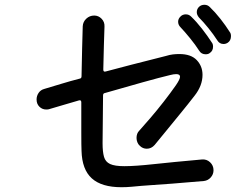

<svg xmlns="http://www.w3.org/2000/svg" viewBox="-20 -802 1040 803"><path d="M941 -668Q946 -662 946 -651Q946 -632 932 -623Q924 -618 915 -618Q898 -618 889 -633Q873 -658 851.5 -684.5Q830 -711 812 -729Q803 -740 803 -751Q803 -764 812 -773Q821 -782 835 -782Q848 -782 857 -773Q880 -751 902 -723Q924 -695 941 -668ZM813 -590Q797 -615 775 -642Q753 -669 735 -688Q725 -698 725 -711Q725 -723 734 -732Q743 -742 757 -742Q770 -742 779 -733Q802 -711 825 -681.5Q848 -652 866 -624Q871 -618 871 -607Q871 -589 857 -580Q851 -575 840 -575Q822 -575 813 -590ZM824 -135Q844 -137 858.5 -123.5Q873 -110 873 -90Q873 -73 861.5 -60Q850 -47 833 -45Q753 -38 700.5 -34Q648 -30 609.5 -27.5Q571 -25 531 -21Q520 -20 509.5 -19.5Q499 -19 488 -19Q405 -19 364 -56Q323 -93 321 -171Q320 -190 320 -247Q320 -304 320 -374Q320 -385 310 -382Q277 -372 245 -363Q213 -354 184 -345Q180 -344 173 -344Q157 -344 145 -355.5Q133 -367 133 -386Q133 -401 141.5 -413.5Q150 -426 165 -430Q199 -440 236.5 -451.5Q274 -463 313 -473Q321 -474 321 -483Q322 -545 323.5 -601Q325 -657 326 -692Q327 -711 341 -724Q355 -737 374 -737Q392 -737 405 -723.5Q418 -710 417 -691Q416 -660 414.5 -612.5Q413 -565 412 -511Q412 -500 422 -503Q478 -518 528.5 -531Q579 -544 617 -553.5Q655 -563 674 -568Q690 -573 703.5 -574.5Q717 -576 730 -576Q779 -576 803 -550.5Q827 -525 827 -489Q827 -444 794 -402Q767 -367 735 -328Q703 -289 674.5 -254Q646 -219 627 -196Q613 -180 594 -180Q577 -180 565 -192Q558 -198 554.5 -207Q551 -216 551 -225Q551 -244 562 -255Q581 -276 608.5 -308Q636 -340 664.5 -376.5Q693 -413 716 -446Q733 -471 733 -481Q733 -492 717 -492Q706 -492 691 -488Q649 -478 575.5 -457.5Q502 -437 419 -413Q411 -412 411 -403L409 -203Q409 -167 415 -146Q421 -125 440.5 -116Q460 -107 500 -107Q545 -107 623 -115.5Q701 -124 824 -135Z"/></svg>

Font: Kiwi Maru Medium
Style: Regular
Weight: 500
Designer: Hiroki-Chan
Version: Version 1.100